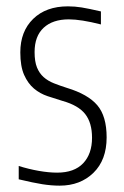

<svg xmlns="http://www.w3.org/2000/svg" viewBox="-20 -573 391 605"><path d="M168 12Q142 12 113.5 7.5Q85 3 39 -8V-50Q71 -40 102.5 -34.5Q134 -29 160 -29Q214 -29 242 -58.5Q270 -88 270 -139Q270 -186 248.5 -213.5Q227 -241 177 -255Q154 -262 130 -270Q106 -278 87 -294Q68 -310 56 -337Q44 -364 44 -408Q44 -474 84.5 -513.5Q125 -553 194 -553Q216 -553 237.5 -549.5Q259 -546 298 -537V-496Q235 -512 197 -512Q146 -512 117.5 -485.5Q89 -459 89 -409Q89 -379 96.5 -360.5Q104 -342 117.5 -330Q131 -318 150 -310.5Q169 -303 191 -296Q257 -276 286.5 -241.5Q316 -207 316 -140Q316 -69 274.5 -28.5Q233 12 168 12Z"/></svg>

Font: Encode Sans Compressed
Style: ExtraLight
Weight: 200
Designer: Pablo Impallari, Andres Torresi
Foundry: Pablo Impallari, Andres Torresi
Version: Version 1.000; ttfautohint (v1.00) -l 8 -r 50 -G 200 -x 14 -